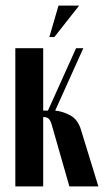

<svg xmlns="http://www.w3.org/2000/svg" viewBox="-20 -669 373 689"><path d="M166 -220Q161 -238 154 -243.5Q147 -249 137 -249H135V0H35V-496H135V-272H152L253 -496H279L178 -272Q204 -270 232 -255Q260 -240 271 -202L333 0H229ZM157 -536 190 -649H264L175 -536Z"/></svg>

Font: Moniqa Extra Bold Narrow Heading
Style: Regular
Weight: 800
Width: 4
Designer: Rajesh Rajput
Foundry: Rajesh Rajput
Version: Version 1.000;December 15, 2022;FontCreator 14.0.0.2794 32-b